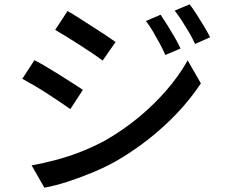

<svg xmlns="http://www.w3.org/2000/svg" viewBox="-20 -824 1040 887"><path d="M722 -756Q735 -737 752.5 -709Q770 -681 786.5 -652.5Q803 -624 814 -600L744 -570Q731 -599 716.5 -625.5Q702 -652 687 -678Q672 -704 654 -727ZM856 -804Q870 -786 887.5 -759Q905 -732 922 -703.5Q939 -675 951 -652L881 -621Q868 -650 852.5 -676Q837 -702 821 -727Q805 -752 787 -775ZM292 -773Q315 -760 345.5 -740.5Q376 -721 408 -700.5Q440 -680 468 -661.5Q496 -643 514 -630L454 -544Q436 -558 408 -577Q380 -596 348.5 -616Q317 -636 287.5 -654.5Q258 -673 235 -686ZM126 -60Q182 -70 240 -85.5Q298 -101 355 -123.5Q412 -146 464 -174Q548 -222 619.5 -281Q691 -340 749 -407Q807 -474 847 -545L908 -439Q841 -337 740 -244Q639 -151 517 -80Q467 -52 407 -27Q347 -2 289 16.5Q231 35 185 43ZM139 -546Q163 -534 194 -515.5Q225 -497 257 -477Q289 -457 317 -439Q345 -421 363 -409L305 -320Q285 -334 257 -353Q229 -372 198 -392Q167 -412 137 -429.5Q107 -447 83 -460Z"/></svg>

Font: Noto Sans KR Medium
Style: Regular
Weight: 500
Designer: Ryoko NISHIZUKA  (kana, bopomofo & ideographs); Paul D. Hunt (Latin, Greek & Cyrillic); Sandoll Communications , Soo-you
Foundry: Adobe
Version: Version 2.004-H2;hotconv 1.0.118;makeotfexe 2.5.65603